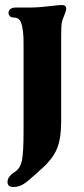

<svg xmlns="http://www.w3.org/2000/svg" viewBox="-20 -502 334 766"><path d="M10 224Q10 202 39 184Q61 170 67.5 138Q74 106 74 23V-332Q74 -385 64 -412Q60 -422 53 -427Q46 -432 34 -432Q25 -432 19.5 -437.5Q14 -443 14 -452Q14 -460 21.5 -466Q29 -472 44 -472H102Q136 -472 192 -479Q215 -482 227 -482Q244 -482 244 -467Q244 -458 233 -432Q226 -417 225 -397.5Q224 -378 224 -332V-18Q224 51 207 92Q190 133 143 174L122 193Q93 220 74.5 232Q56 244 33 244Q10 244 10 224Z"/></svg>

Font: Raigarh
Style: Bold
Weight: 700
Designer: jaikishan Patel
Foundry: MagicType
Version: Version 1.000